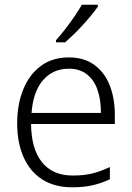

<svg xmlns="http://www.w3.org/2000/svg" viewBox="-20 -786 560 816"><path d="M273 -542Q337 -542 380.5 -510.5Q424 -479 446 -424Q468 -369 468 -298V-259H112Q113 -153 158.5 -96.5Q204 -40 289 -40Q336 -40 371 -48.5Q406 -57 447 -76V-24Q410 -7 373 1.5Q336 10 287 10Q212 10 160 -23Q108 -56 80.5 -117.5Q53 -179 53 -262Q53 -343 79 -406.5Q105 -470 154 -506Q203 -542 273 -542ZM273 -494Q205 -494 163 -445.5Q121 -397 114 -306H409Q409 -362 394.5 -404Q380 -446 349.5 -470Q319 -494 273 -494ZM396 -758Q385 -742 369 -722.5Q353 -703 334 -682Q315 -661 295 -641.5Q275 -622 257 -606H218V-615Q236 -635 257 -662Q278 -689 297 -717Q316 -745 328 -766H396Z"/></svg>

Font: Noto Sans Display Light
Style: Regular
Weight: 300
Designer: Monotype Design Team
Foundry: Monotype Imaging Inc.
Version: Version 2.003